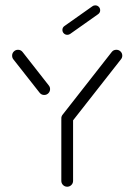

<svg xmlns="http://www.w3.org/2000/svg" viewBox="-20 -707 509 727"><path d="M234.4 -275.9Q243.7 -275.9 250.2 -269.4Q256.7 -263 256.7 -253.7V-22.2Q256.7 -13 250.2 -6.5Q243.7 0 234.4 0Q225.2 0 218.7 -6.5Q212.2 -13 212.2 -22.2V-253.7Q212.2 -263 218.7 -269.4Q225.2 -275.9 234.4 -275.9ZM169.6 -369.6Q169.6 -360.4 163.1 -353.9Q156.7 -347.4 147.4 -347.4Q136.7 -347.4 130 -355.9L30.7 -482.2Q25.9 -488.1 25.9 -496.3Q25.9 -505.6 32.4 -512Q38.9 -518.5 48.1 -518.5Q58.9 -518.5 65.6 -510L164.8 -383.3Q169.6 -377.4 169.6 -369.6ZM420.7 -518.5Q430 -518.5 436.5 -512Q443 -505.6 443 -496.3Q443 -488.5 438.1 -482.6L251.9 -245.2Q245.2 -236.7 234.4 -236.7Q225.2 -236.7 218.7 -243.1Q212.2 -249.6 212.2 -258.9Q212.2 -266.7 217 -272.6L403.3 -510.4Q409.6 -518.5 420.7 -518.5ZM234.8 -575.2Q227 -575.2 221.7 -580.6Q216.3 -585.9 216.3 -593.7Q216.3 -603 224.1 -608.5L330 -683.3Q334.4 -686.7 340.7 -686.7Q348.5 -686.7 353.9 -681.3Q359.3 -675.9 359.3 -668.1Q359.3 -658.9 351.5 -653.3L245.6 -578.5Q241.1 -575.2 234.8 -575.2Z"/></svg>

Font: 26F Galaxy Hebrew
Style: Regular
Weight: 400
Designer: C₂₉H₂₅N₃O₅
Version: Version 1.000